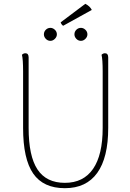

<svg xmlns="http://www.w3.org/2000/svg" viewBox="-20 -974 682 1006"><path d="M547 -304Q547 -148 489.5 -68Q432 12 320 12Q207 12 154 -64.5Q101 -141 101 -304V-600Q101 -663 95 -687Q103 -695 113 -695Q130 -695 130 -673V-304Q130 -156 176.5 -86Q223 -16 320 -16Q417 -16 467.5 -89Q518 -162 518 -304V-600Q518 -663 512 -687Q520 -695 530 -695Q547 -695 547 -673ZM210 -794Q210 -808 220 -818Q230 -828 244 -828Q257 -828 267.5 -818Q278 -808 278 -794Q278 -781 267.5 -770.5Q257 -760 244 -760Q230 -760 220 -770.5Q210 -781 210 -794ZM370 -794Q370 -808 380 -818Q390 -828 404 -828Q417 -828 427.5 -818Q438 -808 438 -794Q438 -781 427.5 -770.5Q417 -760 404 -760Q390 -760 380 -770.5Q370 -781 370 -794ZM311 -839Q307 -841 303 -846.5Q299 -852 298 -857L427 -954Q451 -942 461 -922Z"/></svg>

Font: Arima Madurai Thin
Style: Regular
Weight: 250
Designer: Joana Correia and Natanael Gama
Foundry: NDISCOVER
Version: Version 1.019; ttfautohint (v1.5) -l 7 -r 28 -G 50 -x 13 -D 